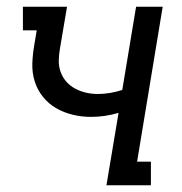

<svg xmlns="http://www.w3.org/2000/svg" viewBox="-20 -550 540 570"><path d="M296 0 332 -215Q312 -209 291.5 -206Q271 -203 250 -203Q222 -203 195.5 -209.5Q169 -216 146.5 -229Q124 -242 107.5 -262.5Q91 -283 83 -308.5Q75 -334 76 -362Q77 -390 82 -418L89 -460H48V-530H179L158 -406Q155 -389 154.5 -371Q154 -353 160 -336.5Q166 -320 177 -307.5Q188 -295 203 -287Q218 -279 235 -275Q252 -271 270 -271Q288 -271 306.5 -274Q325 -277 343 -283L384 -530H463L387 -70H428V0Z"/></svg>

Font: Iosevka Slab
Style: Italic
Weight: 400
Italic angle: -9°
Monospace: yes
Designer: Belleve Invis
Foundry: Belleve Invis
Version: Version 11.1.0; ttfautohint (v1.8.3)